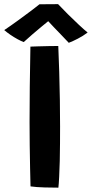

<svg xmlns="http://www.w3.org/2000/svg" viewBox="-69 -878 434 906"><path d="M206.5 7.5Q181 7.5 141.8 6.5Q102.5 5.5 75 1.5Q74 -32 73 -84Q72 -136 71.2 -193.8Q70.5 -251.5 70.5 -303Q70.5 -379.5 71.5 -469.5Q72.5 -559.5 74.5 -658Q84.5 -658.5 109.2 -659.2Q134 -660 161.2 -660.5Q188.5 -661 206 -661Q208.5 -604.5 210.5 -538.8Q212.5 -473 213.5 -406.2Q214.5 -339.5 214.5 -280.5Q214.5 -245 214.2 -202.5Q214 -160 213 -118.2Q212 -76.5 210.2 -43Q208.5 -9.5 206.5 7.5ZM205 -858.5Q224 -838 250.8 -811.5Q277.5 -785 303.2 -761Q329 -737 344.5 -724.5Q322.5 -708 298.2 -695.5Q274 -683 255.5 -676Q240.5 -692 221.5 -711.8Q202.5 -731.5 185.2 -749.5Q168 -767.5 158.5 -778Q147 -768.5 126.5 -751.8Q106 -735 83.5 -715.5Q61 -696 43 -679.5Q31.5 -683.5 14 -693Q-3.5 -702.5 -20.5 -714.2Q-37.5 -726 -49 -736Q-19 -756 16 -781.5Q51 -807 79.2 -828.2Q107.5 -849.5 117.5 -858Q125 -858 142.2 -858Q159.5 -858 177.5 -858.2Q195.5 -858.5 205 -858.5Z"/></svg>

Font: Grandstander SemiBold
Style: Regular
Weight: 600
Designer: Tyler Finck
Foundry: Etcetera Type Co
Version: Version 1.200; ttfautohint (v1.8.3)